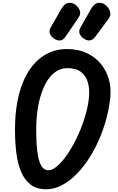

<svg xmlns="http://www.w3.org/2000/svg" viewBox="-20 -1372 864 1402"><path d="M317.5 10Q248 10 203.5 -24Q159 -58 134 -117.8Q109 -177.5 99.2 -256.2Q89.5 -335 89.5 -424Q89.5 -538.5 107.2 -631.8Q125 -725 158.5 -796.2Q192 -867.5 238.8 -916Q285.5 -964.5 343.5 -989.2Q401.5 -1014 468 -1014Q549.5 -1014 611.8 -985.2Q674 -956.5 715 -907.2Q756 -858 774.2 -795Q792.5 -732 785.5 -663.5Q775.5 -562.5 745 -464.8Q714.5 -367 668.8 -281.2Q623 -195.5 566.2 -130Q509.5 -64.5 446 -27.2Q382.5 10 317.5 10ZM333 -129Q359 -129 389.2 -152.2Q419.5 -175.5 451 -216.2Q482.5 -257 512 -309.8Q541.5 -362.5 566 -422Q590.5 -481.5 607.2 -542.5Q624 -603.5 629.5 -659.5Q635.5 -721.5 621.8 -770Q608 -818.5 571.5 -846.5Q535 -874.5 472 -874.5Q428.5 -874.5 392.8 -852.2Q357 -830 329.5 -789Q302 -748 283 -692Q264 -636 254.2 -568.8Q244.5 -501.5 244.5 -426.5Q244.5 -375 247.2 -322.5Q250 -270 259 -226Q268 -182 285.5 -155.5Q303 -129 333 -129ZM595 -1088Q572.5 -1102 562.5 -1123.2Q552.5 -1144.5 568 -1172L646.5 -1309.5Q670 -1350 701.2 -1351.5Q732.5 -1353 755 -1331.5Q777 -1310.5 784.2 -1285.2Q791.5 -1260 773.5 -1235.5L675.5 -1103.5Q657 -1079 636.2 -1077Q615.5 -1075 595 -1088ZM377.5 -1088Q356 -1102 345.5 -1123.2Q335 -1144.5 350.5 -1172L429.5 -1309.5Q453 -1349.5 484 -1351.2Q515 -1353 538 -1331.5Q560 -1310.5 564.5 -1288Q569 -1265.5 551.5 -1240.5L458 -1103.5Q440.5 -1078 419.5 -1076.5Q398.5 -1075 377.5 -1088Z"/></svg>

Font: Edu NSW ACT Hand Pre
Style: Regular
Weight: 400
Designer: Tina and Corey Anderson, Eben Sorkin, Mirko Velimirovic
Foundry: Sorkin Type Co.
Version: Version 2.000